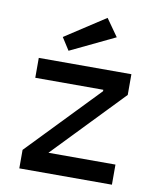

<svg xmlns="http://www.w3.org/2000/svg" viewBox="-87 -862 775 931"><g transform="rotate(10 300.0 -396.5)"><path d="M72 -544V-446H407V-439L72 -91V0H528V-99H198L528 -442V-544ZM208 -603 427 -708 367 -793 169 -664Z"/></g></svg>

Font: Kode Mono SemiBold
Style: Regular
Weight: 600
Monospace: yes
Designer: Isa Ozler
Foundry: Kadena LLC
Version: Version 1.206;gftools[0.9.28]